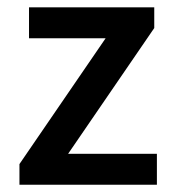

<svg xmlns="http://www.w3.org/2000/svg" viewBox="-20 -510 478 530"><path d="M60.1 -489.7H405.8V-432.6L168 -85.4H413.1V0H33.7V-57.1L271.5 -404.3H60.1Z"/></svg>

Font: Varta
Style: Bold
Weight: 700
Designer: Joana Correia, Viktoriya Grabowska, Eben Sorkin
Foundry: Sorkin Type
Version: Version 1.002; ttfautohint (v1.3) -l 8 -r 24 -G 200 -x 12 -H